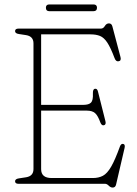

<svg xmlns="http://www.w3.org/2000/svg" viewBox="-20 -829 620 866"><path d="M48 -688.5Q48 -700 63.5 -700H435Q446 -700 453 -711.8Q460 -723.5 471.5 -723.5Q483.5 -723.5 487 -709.5L523.5 -571.5Q528 -554.5 514.5 -552.5Q502.5 -550.5 496.5 -567.5Q479 -614 464 -636.8Q449 -659.5 431.2 -666.8Q413.5 -674 388.5 -674H165.5V-356H355.5Q380.5 -356 390.5 -366.2Q400.5 -376.5 399 -407Q398.5 -426.5 407.5 -428.5Q418.5 -431 422 -415.5L455.5 -282.5Q459.5 -266.5 448.5 -264Q438.5 -261.5 432.5 -277Q421.5 -307.5 408.8 -318.8Q396 -330 372 -330H165.5V-66Q165.5 -26 213 -26H399Q425 -26 444.2 -36.2Q463.5 -46.5 481.2 -77Q499 -107.5 521 -168.5Q526 -181.5 535 -180Q545.5 -178.5 542 -162L503.5 3.5Q500.5 17 488 17Q479 17 470.5 8.5Q462 0 454 0H63.5Q48 0 48 -11.5Q48 -22 65.5 -24.5L98 -29.5Q131 -35 131 -66.5V-633.5Q131 -665 98 -670.5L65.5 -675.5Q48 -678 48 -688.5ZM187 -794Q187 -809 202.5 -809H401.5Q417.5 -809 417.5 -794Q417.5 -778.5 401.5 -778.5H202.5Q187 -778.5 187 -794Z"/></svg>

Font: Fraunces 72pt S100 Thin
Style: Regular
Weight: 100
Version: Version 1.000; ttfautohint (v1.8.3)